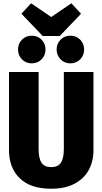

<svg xmlns="http://www.w3.org/2000/svg" viewBox="-20 -1135 625 1173"><path d="M551 -218Q551 -150 522.5 -97Q494 -44 436 -13Q378 18 293 18Q166 18 100.5 -46Q35 -110 35 -218V-695H216V-224Q216 -167 234 -140.5Q252 -114 293 -114Q334 -114 352 -141Q370 -168 370 -224V-695H551ZM416 -1115 475 -1051 345 -915H241L111 -1051L170 -1115L293 -1031ZM258 -833Q258 -797 234 -772.5Q210 -748 174 -748Q138 -748 114 -772.5Q90 -797 90 -833Q90 -868 114 -892.5Q138 -917 174 -917Q210 -917 234 -892.5Q258 -868 258 -833ZM494 -833Q494 -797 470 -772.5Q446 -748 410 -748Q374 -748 350 -772.5Q326 -797 326 -833Q326 -868 350 -892.5Q374 -917 410 -917Q446 -917 470 -892.5Q494 -868 494 -833Z"/></svg>

Font: Fira Sans Condensed ExtraBold
Style: Regular
Weight: 800
Width: 3
Designer: Carrois Corporate & Edenspiekermann AG
Foundry: Carrois Corporate GbR & Edenspiekermann AG
Version: Version 4.203